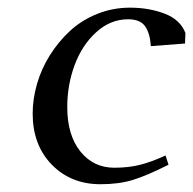

<svg xmlns="http://www.w3.org/2000/svg" viewBox="-20 -472 502 499"><path d="M64.9 -176.8Q64.9 -214.8 76.2 -253.9Q87.4 -293 109.6 -328.4Q131.8 -363.8 161.9 -391.6Q191.9 -419.4 232.4 -435.8Q272.9 -452.1 317.9 -452.1Q367.2 -452.1 408 -436.5Q448.7 -420.9 461.9 -386.2L460.9 -358.9L372.1 -352.1Q369.6 -386.7 356.7 -404.3Q343.8 -421.9 313 -421.9Q267.1 -421.9 230.2 -388.4Q193.4 -355 174.1 -303.2Q154.8 -251.5 154.8 -193.8Q154.8 -121.1 188.7 -78.6Q222.7 -36.1 276.9 -36.1Q314.5 -36.1 344.2 -43.7Q374 -51.3 410.2 -67.9L418 -43.9Q361.8 -15.6 325.4 -4.4Q289.1 6.8 241.2 6.8Q164.1 6.8 114.5 -44.2Q64.9 -95.2 64.9 -176.8Z"/></svg>

Font: Dehuti
Style: Bold-Italic
Weight: 700
Version: Version 1.2